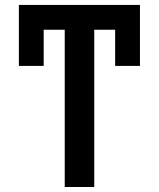

<svg xmlns="http://www.w3.org/2000/svg" viewBox="-20 -747 634 767"><path d="M539.1 -727.3H55.4V-483.7H154.5V-628.2H238.6V0H356.5V-628.2H440V-483.7H539.1Z"/></svg>

Font: Magic Ui Pro Semi Bold
Style: Regular
Weight: 600
Designer: Stefan Endress, Andreas Faust
Version: Version 1.000;FEAKit 1.0